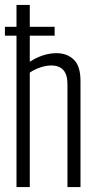

<svg xmlns="http://www.w3.org/2000/svg" viewBox="-21 -760 393 780"><path d="M46 0V-615H-1V-651H46V-740H100V-651H201V-615H100V-509Q124 -525 152 -534.5Q180 -544 209 -544Q251 -544 278.5 -518Q306 -492 306 -431V0H253V-419Q253 -494 187 -494Q166 -494 142.5 -486Q119 -478 100 -465V0Z"/></svg>

Font: Georama Condensed Light
Style: Regular
Weight: 300
Width: 3
Designer: Jean-Baptiste Levee
Foundry: Production Type
Version: Version 1.000